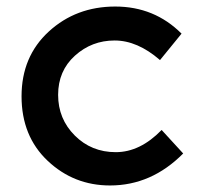

<svg xmlns="http://www.w3.org/2000/svg" viewBox="-20 -560 616 588"><path d="M317 8Q206 8 126 -67.5Q46 -143 46 -265Q46 -387 129.5 -463.5Q213 -540 333 -540Q453 -540 536 -457L470 -376Q401 -436 331 -436Q261 -436 209.5 -389.5Q158 -343 158 -269.5Q158 -196 209 -145Q260 -94 334.5 -94Q409 -94 475 -162L541 -90Q444 8 317 8Z"/></svg>

Font: Montreal
Style: Regular
Weight: 400
Designer: Julieta Ulanovsky, usr_local_share
Foundry: Julieta Ulanovsky, usr_local_share
Version: Version 2.001